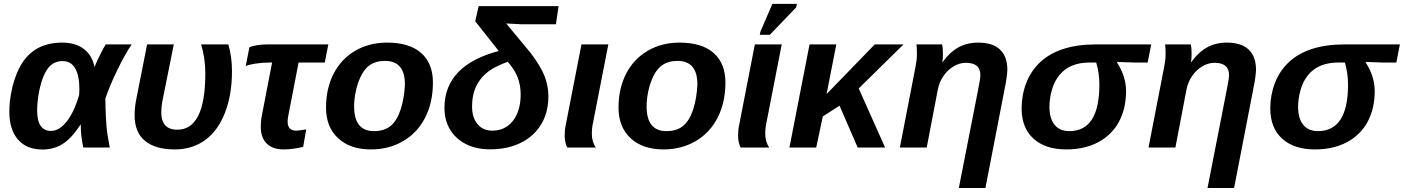

<svg xmlns="http://www.w3.org/2000/svg" viewBox="-20 -756 7194 984"><path d="M298.8 -537.6Q367.7 -537.6 410.2 -504.6Q452.6 -471.7 463.9 -413.6H464.8Q470.2 -427.7 480.7 -450.2Q491.2 -472.7 502.7 -494.6Q514.2 -516.6 522 -528.3H654.8Q638.2 -504.4 618.9 -469.7Q599.6 -435.1 580.8 -396.2Q562 -357.4 546.1 -319.6Q530.3 -281.7 520 -251Q520 -225.6 520.8 -202.9Q521.5 -180.2 522.5 -160.2Q523.9 -133.8 525.6 -112.1Q527.3 -90.3 531.2 -64.7Q535.2 -39.1 542.5 0H406.7Q394 -62 394 -109.9V-117.2H392.1Q346.7 -46.4 300.8 -18.1Q254.9 10.3 197.8 10.3Q116.2 10.3 72 -41Q27.8 -92.3 27.8 -183.1Q27.8 -225.6 35.9 -272.5Q43.9 -319.3 59.8 -363.3Q75.7 -407.2 98.1 -439.9Q165.5 -537.6 298.8 -537.6ZM300.8 -442.9Q257.3 -442.9 230 -411.1Q211.4 -389.6 198 -351.8Q184.6 -314 177.5 -270.5Q170.4 -227.1 170.4 -189Q170.4 -85 241.7 -85Q283.2 -85 321.5 -132.8Q359.9 -180.7 385.7 -269.5L386.7 -300.8Q386.7 -368.7 365.2 -405.8Q343.8 -442.9 300.8 -442.9Z M1132.8 -177.7Q1096.7 -85.4 1031 -37.8Q965.3 9.8 876 9.8Q775.4 9.8 722.7 -34.4Q669.9 -78.6 669.9 -164.6Q669.9 -200.2 676.3 -236.8L733.9 -528.3H870.6L814 -246.6Q806.6 -212.4 806.6 -175.3Q806.6 -137.2 826.7 -114.3Q846.7 -91.3 888.7 -91.3Q960.4 -91.3 996.3 -163.6Q1032.2 -235.8 1032.2 -380.4Q1032.2 -458.5 1010.7 -528.3H1150.4Q1168.9 -465.3 1168.9 -390.1Q1168.9 -270.5 1132.8 -177.7Z M1363.3 -435.5Q1323.7 -435.5 1288.3 -429.9Q1252.9 -424.3 1239.3 -417.5L1258.3 -514.2Q1272.5 -520 1297.4 -524.2Q1322.3 -528.3 1347.7 -528.3H1662.6L1644.5 -435.5H1510.3L1457 -160.6Q1454.1 -144.5 1454.1 -132.3Q1454.1 -86.4 1498.5 -86.4Q1505.4 -86.4 1516.8 -88.1Q1528.3 -89.8 1549.3 -92.8L1533.7 -3.4Q1516.1 1.5 1487.3 5.6Q1458.5 9.8 1433.6 9.8Q1377.4 9.8 1346.9 -20.3Q1316.4 -50.3 1316.4 -106.9Q1316.4 -137.2 1322.3 -165.5L1374.5 -435.5Z M2198.7 -333.5Q2198.7 -283.2 2189 -238Q2179.2 -192.9 2159.2 -153.8Q2119.1 -75.2 2046.1 -32.7Q1973.1 9.8 1881.3 9.8Q1774.9 9.8 1712.9 -47.6Q1650.9 -105 1650.9 -204.6Q1650.9 -302.7 1689.9 -378.4Q1729 -454.1 1800.5 -495.8Q1872.1 -537.6 1963.9 -537.6Q2078.6 -537.6 2138.7 -484.1Q2198.7 -430.7 2198.7 -333.5ZM2055.2 -323.2Q2055.2 -443.8 1953.6 -443.8Q1898.4 -443.8 1865.2 -414.6Q1843.3 -395 1827.4 -361.1Q1811.5 -327.1 1803.2 -287.4Q1794.9 -247.6 1794.9 -210.4Q1794.9 -147 1820.3 -115.5Q1845.7 -84 1896.5 -84Q1923.8 -84 1945.6 -91.1Q1967.3 -98.1 1983.4 -111.8Q2015.1 -139.2 2033.4 -195.3Q2051.8 -251.5 2055.2 -323.2Z M2744.6 -105Q2707 -50.8 2642.1 -20.8Q2577.1 9.3 2491.2 9.3Q2420.9 9.3 2368.4 -17.3Q2315.9 -43.9 2286.9 -91.6Q2257.8 -139.2 2257.8 -202.6Q2257.8 -312 2327.4 -385Q2397 -458 2536.1 -494.6L2415.5 -647L2433.1 -724.6H2842.8L2829.1 -631.8H2648.4L2611.3 -633.8Q2600.1 -634.3 2590.1 -634.8Q2580.1 -635.3 2574.2 -635.7L2699.7 -484.4Q2752.4 -414.6 2771.5 -364.5Q2790.5 -314.5 2790.5 -262.2Q2790.5 -170.4 2744.6 -105ZM2502.9 -86.4Q2569.8 -86.4 2609.1 -137.2Q2648.4 -188 2648.4 -272.5Q2648.4 -318.8 2633.3 -358.6Q2618.2 -398.4 2582 -439.5Q2519.5 -416 2489 -394Q2458.5 -372.1 2439.5 -345.7Q2419.9 -319.3 2409.7 -285.9Q2399.4 -252.4 2399.4 -210Q2399.4 -153.8 2427.2 -120.1Q2455.1 -86.4 2502.9 -86.4Z M3013.2 -70.8Q3013.2 -28.8 3033.7 0H2887.2Q2882.3 -7.8 2878.2 -24.7Q2874 -41.5 2874 -60.5Q2874 -90.8 2879.4 -115.2L2960 -528.3H3097.7L3016.1 -110.8Q3013.2 -94.2 3013.2 -70.8Z M3697.8 -333.5Q3697.8 -283.2 3688 -238Q3678.2 -192.9 3658.2 -153.8Q3618.2 -75.2 3545.2 -32.7Q3472.2 9.8 3380.4 9.8Q3273.9 9.8 3211.9 -47.6Q3149.9 -105 3149.9 -204.6Q3149.9 -302.7 3189 -378.4Q3228 -454.1 3299.6 -495.8Q3371.1 -537.6 3462.9 -537.6Q3577.6 -537.6 3637.7 -484.1Q3697.8 -430.7 3697.8 -333.5ZM3554.2 -323.2Q3554.2 -443.8 3452.6 -443.8Q3397.5 -443.8 3364.3 -414.6Q3342.3 -395 3326.4 -361.1Q3310.5 -327.1 3302.2 -287.4Q3293.9 -247.6 3293.9 -210.4Q3293.9 -147 3319.3 -115.5Q3344.7 -84 3395.5 -84Q3422.9 -84 3444.6 -91.1Q3466.3 -98.1 3482.4 -111.8Q3514.2 -139.2 3532.5 -195.3Q3550.8 -251.5 3554.2 -323.2Z M3901.9 -70.8Q3901.9 -28.8 3922.4 0H3775.9Q3771 -7.8 3766.8 -24.7Q3762.7 -41.5 3762.7 -60.5Q3762.7 -90.8 3768.1 -115.2L3848.6 -528.3H3986.3L3904.8 -110.8Q3901.9 -94.2 3901.9 -70.8ZM4060.5 -718.3 3925.3 -577.6H3874L3877 -593.8L3938.5 -736.3H4064Z M4196.8 -159.2 4163.1 0H4025.9L4128.9 -528.3H4266.1L4216.3 -273.9L4308.6 -369.1L4462.9 -528.3H4610.4L4380.9 -302.7L4516.1 0H4375.5L4282.7 -214.4Z M5142.6 -398.9Q5142.6 -386.7 5139.2 -360.1Q5135.7 -333.5 5132.3 -318.8L5030.3 207.5H4894L4991.7 -290.5Q5004.4 -352.5 5004.4 -371.1Q5004.4 -434.1 4930.2 -434.1Q4897.5 -434.1 4866.9 -415.8Q4836.4 -397.5 4814.9 -366.2Q4793.5 -335 4786.1 -295.9L4729.5 0H4591.8L4672.4 -415.5Q4675.8 -432.1 4677.5 -447.8Q4679.2 -463.4 4679.2 -478.5Q4679.2 -488.3 4679 -497.1Q4678.7 -505.9 4678.2 -513.7Q4677.7 -521.5 4676.8 -528.3H4808.1Q4810.5 -519 4811.5 -507.8Q4812.5 -496.6 4812.5 -482.9Q4812.5 -469.2 4811.8 -457.8Q4811 -446.3 4809.1 -438H4811Q4847.7 -488.8 4891.8 -513.2Q4936 -537.6 4993.2 -537.6Q5067.4 -537.6 5105 -502Q5142.6 -466.3 5142.6 -398.9Z M5444.3 9.8Q5337.4 9.8 5276.6 -45.4Q5215.8 -100.6 5215.8 -200.7Q5215.8 -268.6 5239.5 -330.6Q5263.2 -392.6 5311.5 -438Q5359.9 -482.9 5430.9 -505.6Q5502 -528.3 5593.8 -528.3H5879.9L5861.8 -435.5H5796.4L5705.1 -438.5L5704.6 -436.5Q5751 -363.8 5751 -289.1Q5751 -200.2 5714.8 -132.3Q5678.2 -64.5 5608.6 -27.3Q5539.1 9.8 5444.3 9.8ZM5460 -84Q5614.3 -84 5614.3 -322.3Q5614.3 -381.3 5598.1 -435.5H5563.5Q5462.4 -435.5 5409.7 -371.6Q5383.3 -339.4 5370.8 -294.9Q5358.4 -250.5 5358.4 -208Q5358.4 -149.4 5384.5 -116.7Q5410.6 -84 5460 -84Z M6417 -398.9Q6417 -386.7 6413.6 -360.1Q6410.2 -333.5 6406.7 -318.8L6304.7 207.5H6168.5L6266.1 -290.5Q6278.8 -352.5 6278.8 -371.1Q6278.8 -434.1 6204.6 -434.1Q6171.9 -434.1 6141.4 -415.8Q6110.8 -397.5 6089.4 -366.2Q6067.9 -335 6060.5 -295.9L6003.9 0H5866.2L5946.8 -415.5Q5950.2 -432.1 5951.9 -447.8Q5953.6 -463.4 5953.6 -478.5Q5953.6 -488.3 5953.4 -497.1Q5953.1 -505.9 5952.6 -513.7Q5952.1 -521.5 5951.2 -528.3H6082.5Q6085 -519 6085.9 -507.8Q6086.9 -496.6 6086.9 -482.9Q6086.9 -469.2 6086.2 -457.8Q6085.4 -446.3 6083.5 -438H6085.4Q6122.1 -488.8 6166.3 -513.2Q6210.4 -537.6 6267.6 -537.6Q6341.8 -537.6 6379.4 -502Q6417 -466.3 6417 -398.9Z M6718.8 9.8Q6611.8 9.8 6551 -45.4Q6490.2 -100.6 6490.2 -200.7Q6490.2 -268.6 6513.9 -330.6Q6537.6 -392.6 6585.9 -438Q6634.3 -482.9 6705.3 -505.6Q6776.4 -528.3 6868.2 -528.3H7154.3L7136.2 -435.5H7070.8L6979.5 -438.5L6979 -436.5Q7025.4 -363.8 7025.4 -289.1Q7025.4 -200.2 6989.3 -132.3Q6952.6 -64.5 6883.1 -27.3Q6813.5 9.8 6718.8 9.8ZM6734.4 -84Q6888.7 -84 6888.7 -322.3Q6888.7 -381.3 6872.6 -435.5H6837.9Q6736.8 -435.5 6684.1 -371.6Q6657.7 -339.4 6645.3 -294.9Q6632.8 -250.5 6632.8 -208Q6632.8 -149.4 6658.9 -116.7Q6685.1 -84 6734.4 -84Z"/></svg>

Font: Arimo
Style: Italic
Weight: 400
Italic angle: -12°
Designer: Steve Matteson
Foundry: Monotype Imaging Inc.
Version: Version 1.33